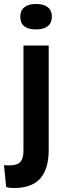

<svg xmlns="http://www.w3.org/2000/svg" viewBox="-43 -752 334 966"><path d="M26 194Q17 194 7.5 193Q-2 192 -12 189L-23 79Q29 84 52 69Q75 54 75 4V-523H202V3Q202 53 190.5 89Q179 125 157 148.5Q135 172 102 183Q69 194 26 194ZM138 -604Q99 -604 79 -620Q59 -636 59 -668Q59 -699 79.5 -715.5Q100 -732 138 -732Q177 -732 197.5 -715.5Q218 -699 218 -668Q218 -637 197.5 -620.5Q177 -604 138 -604Z"/></svg>

Font: Bricolage Grotesque 17pt SemiBold
Style: Regular
Weight: 600
Version: Version 1.001;gftools[0.9.33.dev8+g029e19f]